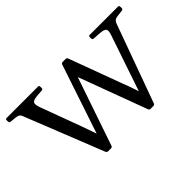

<svg xmlns="http://www.w3.org/2000/svg" viewBox="-108 -740 993 993"><g transform="rotate(-45 388.5 -243.5)"><path d="M231 3Q223 3 219 -5L47 -438Q44 -447 37 -452Q30 -457 18 -458L-19 -462Q-27 -463 -27 -472V-482Q-27 -490 -19 -490H211Q219 -490 219 -481V-471Q219 -463 210 -462L171 -459Q143 -456 138 -445.5Q133 -435 142 -409L223 -190Q235 -156 247 -122Q259 -88 269 -54L225 -19L380 -482Q383 -490 392 -490H413Q421 -490 424 -482L532 -190Q545 -157 556 -124Q567 -91 577 -58L534 -20L667 -412Q676 -439 668.5 -448Q661 -457 634 -459L589 -462Q581 -463 581 -472V-482Q581 -490 589 -490H796Q804 -490 804 -481V-471Q804 -462 795 -461L754 -456Q744 -454 738 -448.5Q732 -443 728 -432L573 -5Q570 3 561 3H541Q533 3 530 -5L379 -412L408 -429L263 -5Q260 3 252 3Z"/></g></svg>

Font: Hahmlet Light
Style: Regular
Weight: 300
Designer: Minjoo Ham & Mark Frömberg
Foundry: hypertype
Version: Version 1.002